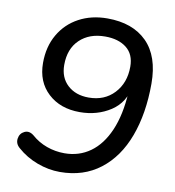

<svg xmlns="http://www.w3.org/2000/svg" viewBox="-78 -749 757 829"><g transform="rotate(10 300.0 -334.5)"><path d="M51.1 -61.7Q31.5 -78.3 34.8 -101.3Q38.1 -124.3 58.2 -134Q78.3 -143.7 99.3 -126.9Q128.9 -100.7 166.3 -87.2Q203.8 -73.7 244.3 -73.7Q308.1 -73.7 357.1 -108.8Q406 -143.8 435.7 -212.3Q465.3 -280.8 471.2 -379.7L473.4 -411.3H483.9Q472.4 -336.9 413.7 -298.5Q354.9 -260.1 278.2 -260.1Q192.7 -260.1 139.3 -309.7Q85.8 -359.2 85.8 -442.2Q85.8 -513.4 117 -567.1Q148.1 -620.7 202.7 -650Q257.2 -679.3 327 -679.3Q438 -679.3 500.3 -617Q562.5 -554.7 562.5 -434.7Q562.5 -303.7 525.3 -203.5Q488.1 -103.2 415.1 -47Q342.1 9.3 238.6 9.3Q188.8 9.3 139.1 -9.2Q89.4 -27.7 51.1 -61.7ZM459.8 -490.9Q459.8 -545.3 424.6 -573Q389.3 -600.7 331.2 -600.7Q261.5 -600.7 219.5 -560.3Q177.5 -520 177.5 -449.5Q177.5 -393.8 213 -361.2Q248.5 -328.7 305.4 -328.7Q374.5 -328.7 417.1 -374.2Q459.8 -419.8 459.8 -490.9Z"/></g></svg>

Font: SN Pro Thin
Style: Italic
Weight: 200
Italic angle: -9°
Designer: Tobias Whetton
Foundry: Supernotes
Version: Version 1.003;Glyphs 3.3 (3324)